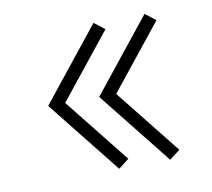

<svg xmlns="http://www.w3.org/2000/svg" viewBox="-57 -548 615 556"><g transform="rotate(-10 251.0 -270.5)"><path d="M401 -56 230 -271 401 -485 432 -461 280 -271 432 -80ZM251 -56 80 -271 251 -485 282 -461 130 -271 282 -80Z"/></g></svg>

Font: Manrope ExtraLight
Style: Regular
Weight: 200
Designer: Mikhail Sharanda
Foundry: Mikhail Sharanda
Version: Version 4.505